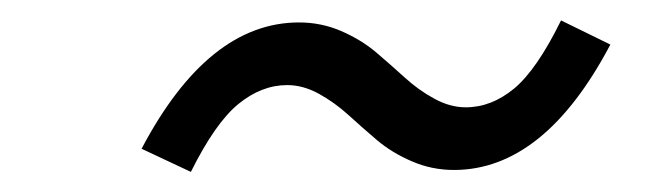

<svg xmlns="http://www.w3.org/2000/svg" viewBox="-20 -425 640 190"><path d="M168.9 -254.9 120.1 -277.8Q186 -402.8 275.9 -402.8Q297.9 -402.8 317.6 -394.3Q337.4 -385.7 352.1 -373.3Q366.7 -360.8 380.4 -348.4Q394 -335.9 409.7 -327.4Q425.3 -318.8 440.9 -318.8Q466.3 -318.8 488.8 -337.4Q511.2 -356 535.2 -404.8L584 -380.9Q518.6 -256.8 429.2 -256.8Q407.2 -256.8 387.5 -265.4Q367.7 -273.9 353 -286.4Q338.4 -298.8 324.7 -311.3Q311 -323.7 295.4 -332.3Q279.8 -340.8 264.2 -340.8Q238.8 -340.8 215.8 -322Q192.9 -303.2 168.9 -254.9Z"/></svg>

Font: Office Code Pro D Italic
Style: Regular
Weight: 400
Italic angle: -9°
Designer: Nathan Rutzky & Paul D. Hunt
Foundry: Adobe Systems Incorporated
Version: Version 1.004;PS 001.004;hotconv 1.0.70;makeotf.lib2.5.58329